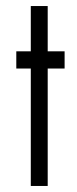

<svg xmlns="http://www.w3.org/2000/svg" viewBox="-20 -618 255 636"><path d="M82 -2V-391H34V-448H82V-598H138V-448H194V-391H138V-2Z"/></svg>

Font: Fundamental  Brigade Scvhlank
Style: Regular
Weight: 100
Designer: Peter Wiegel, original typeface by Arno Drescher 1935
Foundry: Peter Wiegel
Version: Version 0.000 2012 initial release